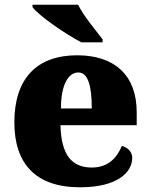

<svg xmlns="http://www.w3.org/2000/svg" viewBox="-20 -786 638 816"><path d="M326 -606H416V-619C387 -657 333 -721 312 -766H118V-756C143 -721 256 -642 326 -606ZM320 10C481 10 542 -55 542 -115C542 -141 523 -159 498 -166C476 -113 438 -74 370 -74C284 -74 240 -129 237 -254H561V-309C561 -468 465 -551 308 -551C138 -551 41 -454 41 -266C41 -91 131 10 320 10ZM370 -325H239C239 -425 270 -478 313 -478C353 -478 370 -424 370 -325Z"/></svg>

Font: Noto Serif Georgian Black
Style: Regular
Weight: 900
Designer: Monotype Design Team, Akaki Razmadze
Foundry: Google LLC
Version: Version 2.003